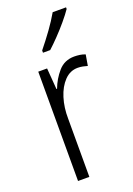

<svg xmlns="http://www.w3.org/2000/svg" viewBox="-147 -873 610 878"><g transform="rotate(-20 158.0 -433.5)"><path d="M252 -592Q265 -592 279 -590Q293 -588 305 -583L296 -530Q286 -533 274 -535.5Q262 -538 249 -538Q212 -538 184.5 -509.5Q157 -481 142.5 -434.5Q128 -388 129 -333V-51H74V-583H117L125 -480H128Q144 -523 174 -557.5Q204 -592 252 -592ZM294 -808Q279 -786 255.5 -758Q232 -730 206 -703Q180 -676 159 -657H124V-668Q154 -705 181.5 -743Q209 -781 229 -816H294Z"/></g></svg>

Font: Noto Sans Tamil UI Condensed Light
Style: Regular
Weight: 300
Width: 3
Designer: Jelle Bosma - Monotype Design Team
Foundry: Monotype Imaging Inc.
Version: Version 2.004; ttfautohint (v1.8.4.7-5d5b)